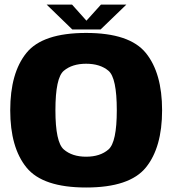

<svg xmlns="http://www.w3.org/2000/svg" viewBox="-20 -828 770 854"><path d="M363 6Q556.5 6 628.8 -83Q701 -172 701 -337.5Q701 -503 628.8 -592.2Q556.5 -681.5 363 -681.5Q169.5 -681.5 97.5 -592.5Q25.5 -503.5 25.5 -337.5Q25.5 -172 97.8 -83Q170 6 363 6ZM363 -131Q301 -131 263.8 -163.2Q226.5 -195.5 226.5 -337.5Q226.5 -482 263.8 -513.2Q301 -544.5 363 -544.5Q425.5 -544.5 462.5 -513.2Q499.5 -482 499.5 -337.5Q499.5 -195.5 462.5 -163.2Q425.5 -131 363 -131ZM301.5 -697H427.5L542 -807.5H429L364.5 -736L300.5 -807.5H187.5Z"/></svg>

Font: Anybody Thin ExtraBold
Style: Regular
Weight: 800
Version: Version 1.113;gftools[0.9.25]